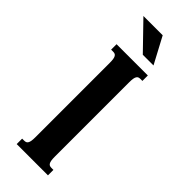

<svg xmlns="http://www.w3.org/2000/svg" viewBox="-295 -943 973 973"><g transform="rotate(45 191.5 -456.5)"><path d="M122.1 -624.5Q122.1 -640.6 120.4 -650.9Q118.7 -661.1 115.2 -666.7Q111.8 -672.4 106.7 -674.6Q101.6 -676.8 94.2 -676.8H79.6V-715.8H303.7V-676.8H289.1Q281.7 -676.8 276.6 -674.6Q271.5 -672.4 268.1 -666.7Q264.6 -661.1 262.9 -650.9Q261.2 -640.6 261.2 -624.5V-91.3Q261.2 -75.2 262.9 -64.9Q264.6 -54.7 268.1 -49.1Q271.5 -43.5 276.6 -41.3Q281.7 -39.1 289.1 -39.1H303.7V0H79.6V-39.1H94.2Q101.6 -39.1 106.7 -41.3Q111.8 -43.5 115.2 -49.1Q118.7 -54.7 120.4 -64.9Q122.1 -75.2 122.1 -91.3ZM288.1 -772H211.4L74.7 -913.1H212.9Z"/></g></svg>

Font: Arian AMU Serif
Style: Bold
Weight: 700
Designer: Ruben Hakobyan (Tarumian)
Foundry: Ruben Hakobyan (Tarumian)
Version: Version 1.002